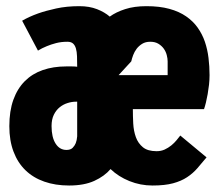

<svg xmlns="http://www.w3.org/2000/svg" viewBox="-20 -578 690 607"><path d="M224 -256.5H219.5Q207 -256.5 193.5 -252.2Q180 -248 168.8 -239Q157.5 -230 150.2 -215.2Q143 -200.5 143 -179.5Q143 -144 155.8 -124Q168.5 -104 190 -104Q203 -104 209.5 -110.5Q216 -117 219.5 -125.5Q223 -134.5 224 -147ZM329.5 -43.5Q310.5 -21 278.2 -6.2Q246 8.5 198.5 8.5Q155 8.5 120 -3.8Q85 -16 60.5 -39.8Q36 -63.5 22.8 -98.5Q9.5 -133.5 9.5 -179Q9.5 -227 22.2 -262.5Q35 -298 58.5 -321.5Q82 -345 115.2 -356.5Q148.5 -368 189 -368Q199 -368 207.5 -368Q216 -368 224 -367Q224 -385.5 223.5 -400Q223 -414.5 220 -424.8Q217 -435 210.8 -440.5Q204.5 -446 193 -446Q174 -446 157.5 -441.8Q141 -437.5 128 -432Q113 -426 100 -418L50 -512.5Q72.5 -525.5 100.5 -535.5Q124.5 -544 157.5 -551.2Q190.5 -558.5 231 -558.5Q262.5 -558.5 286.8 -549Q311 -539.5 327 -525.5Q347 -540 375.8 -549.2Q404.5 -558.5 443 -558.5Q484.5 -558.5 515.5 -550Q546.5 -541.5 568.5 -526.2Q590.5 -511 605 -490.5Q619.5 -470 627.8 -445.8Q636 -421.5 639.2 -394.8Q642.5 -368 642.5 -340.5Q642.5 -325.5 640.8 -310Q639 -294.5 636.5 -280.2Q634 -266 631 -253.8Q628 -241.5 625 -233H400Q400 -211 401.2 -187.5Q402.5 -164 409.5 -144.5Q416.5 -125 431.8 -112.5Q447 -100 475 -100Q489 -100 500.5 -105.2Q512 -110.5 521.5 -118.2Q531 -126 538 -134.5Q545 -143 550 -149.5L633 -80.5Q618 -62.5 604 -46.2Q590 -30 571.5 -17.8Q553 -5.5 527 1.5Q501 8.5 462 8.5Q424 8.5 389.2 -5.5Q354.5 -19.5 329.5 -43.5ZM355 -340.5H510V-384Q510 -393 507.2 -403.8Q504.5 -414.5 498 -423.8Q491.5 -433 481 -439.5Q470.5 -446 455 -446Q440 -446 429.5 -439.5Q419 -433 412 -423.8Q405 -414.5 401 -403.8Q397 -393 395 -384Z"/></svg>

Font: B612 Mono
Style: Bold
Weight: 700
Version: Version 1.005